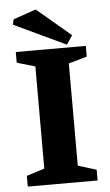

<svg xmlns="http://www.w3.org/2000/svg" viewBox="-56 -837 500 874"><g transform="rotate(-5 194.0 -400.0)"><path d="M35 0V-49L117 -75V-542L34 -566V-615H354V-566L270 -542V-75L354 -49V0ZM269 -628 32 -740 37 -764 141 -800 296 -669Z"/></g></svg>

Font: Manuale ExtraBold
Style: Regular
Weight: 800
Version: Version 1.002